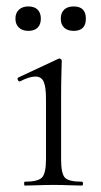

<svg xmlns="http://www.w3.org/2000/svg" viewBox="-20 -577 315 597"><path d="M57 0Q55 0 55 -6Q55 -12 57 -12Q98 -12 110.5 -25Q123 -38 123 -81V-270Q123 -306 116 -322.5Q109 -339 90 -339Q81 -339 69.5 -335.5Q58 -332 42 -324Q38 -323 35.5 -328.5Q33 -334 37 -336L161 -394Q164 -395 165 -395Q167 -395 169.5 -393Q172 -391 172 -388Q172 -381 171 -349.5Q170 -318 170 -271V-81Q170 -38 181.5 -25Q193 -12 235 -12Q238 -12 238 -6Q238 0 235 0Q218 0 195 -1Q172 -2 146 -2Q121 -2 98 -1Q75 0 57 0ZM68 -481Q50 -481 39 -491Q28 -501 28 -519Q28 -537 39 -547Q50 -557 68 -557Q87 -557 97 -547Q107 -537 107 -519Q107 -501 97 -491Q87 -481 68 -481ZM209 -481Q190 -481 179.5 -491Q169 -501 169 -519Q169 -537 179.5 -547Q190 -557 209 -557Q247 -557 247 -519Q247 -481 209 -481Z"/></svg>

Font: Cormorant Light
Style: Regular
Weight: 300
Designer: Christian Thalmann (Catharsis Fonts)
Foundry: Catharsis Fonts
Version: Version 4.000